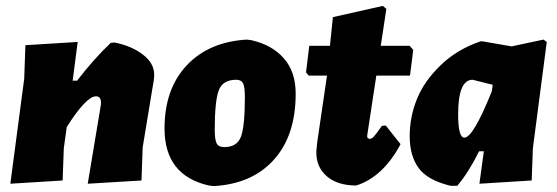

<svg xmlns="http://www.w3.org/2000/svg" viewBox="-20 -618 1887 650"><path d="M15 4 62 -352 66 -465 243 -476 226 -345H241Q298 -419 355 -473L368 -474Q425 -463 464 -433Q503 -403 502 -363L501 -349L463 -119L459 -7L277 4L321 -260L322 -270Q322 -292 305 -292Q272 -292 206 -188L196 -116L192 -7Z M815 -484 831 -482Q901 -466 941 -420.5Q981 -375 981 -301Q981 -159 907 -77Q833 5 703 12L687 10Q537 -24 537 -183Q537 -316 611.5 -396Q686 -476 815 -484ZM780 -348Q734 -348 720.5 -312Q707 -276 707 -179Q707 -145 713.5 -132.5Q720 -120 739 -120Q783 -120 796 -156Q809 -192 809 -290Q809 -323 803 -335.5Q797 -348 780 -348Z M1186 10Q1122 10 1085.5 -22Q1049 -54 1051 -107L1054 -137L1086 -355L1087 -362H1025L1016 -373L1027 -463H1097L1107 -560L1276 -598L1288 -588L1269 -463H1367L1379 -449L1368 -362H1254L1224 -165L1223 -157Q1223 -148 1232 -148Q1238 -148 1245 -155Q1252 -162 1273 -192L1286 -193L1336 -130Q1277 -19 1186 10Z M1607 -478H1614L1712 -461L1820 -484L1831 -476L1784 -116L1780 -7L1603 4L1618 -106H1602Q1567 -35 1528 11H1505Q1427 -8 1397 -49.5Q1367 -91 1367 -157Q1367 -221 1391 -281.5Q1415 -342 1471 -396.5Q1527 -451 1607 -478ZM1531 -231Q1531 -152 1552 -152Q1582 -152 1645 -309L1648 -331L1580 -348Q1531 -348 1531 -231Z"/></svg>

Font: Alegreya Sans Black
Style: Italic
Weight: 900
Italic angle: -7°
Designer: Juan Pablo del Peral
Foundry: Huerta Tipografica
Version: Version 2.007